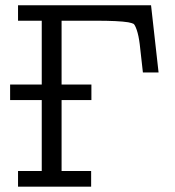

<svg xmlns="http://www.w3.org/2000/svg" viewBox="-20 -703 659 723"><path d="M18.1 -326.2V-384.8H137.2V-625H47.9V-683.1H548.8L577.1 -430.2H518.1Q510.3 -504.4 506.1 -537.1Q502 -569.8 494.9 -590.3Q487.8 -610.8 482.4 -613.5Q477.1 -616.2 462.9 -619.1Q426.8 -625 339.8 -625H211.9V-384.8H324.2V-326.2H211.9V-59.1H323.2V0H47.9V-59.1H137.2V-326.2Z"/></svg>

Font: CMU Concrete
Style: Roman
Weight: 500
Version: Version 0.7.0